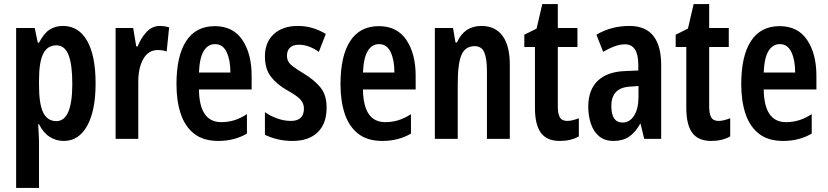

<svg xmlns="http://www.w3.org/2000/svg" viewBox="-20 -680 4052 940"><path d="M288 -553Q365 -553 406.5 -480.5Q448 -408 448 -271Q448 -139 407 -64.5Q366 10 292 10Q254 10 222.5 -10.5Q191 -31 171 -72H167Q168 -44 169.5 -23Q171 -2 171 13V240H59V-543H150L165 -471H171Q195 -517 223 -535Q251 -553 288 -553ZM256 -458Q212 -458 191.5 -417Q171 -376 171 -286V-262Q171 -171 191.5 -129Q212 -87 256 -87Q334 -87 334 -270Q334 -364 315.5 -411Q297 -458 256 -458Z M763 -553Q773 -553 784 -551.5Q795 -550 808 -546L796 -428Q778 -435 752 -435Q707 -435 682 -392Q657 -349 657 -279V0H546V-543H632L647 -453H654Q670 -494 697.5 -523.5Q725 -553 763 -553Z M1032 -552Q1121 -552 1166.5 -484.5Q1212 -417 1212 -309V-242H954Q956 -82 1063 -82Q1096 -82 1126 -91Q1156 -100 1189 -121V-26Q1128 10 1049 10Q976 10 931 -25Q886 -60 865 -122.5Q844 -185 844 -268Q844 -406 891.5 -479Q939 -552 1032 -552ZM1033 -464Q998 -464 977.5 -430.5Q957 -397 954 -325H1108Q1108 -386 1089.5 -425Q1071 -464 1033 -464Z M1579 -154Q1579 -74 1535 -32Q1491 10 1413 10Q1374 10 1340 2Q1306 -6 1277 -20V-131Q1302 -113 1336 -100.5Q1370 -88 1404 -88Q1468 -88 1468 -149Q1468 -173 1451.5 -192Q1435 -211 1386 -238Q1335 -267 1306 -305Q1277 -343 1277 -404Q1277 -473 1320.5 -513Q1364 -553 1438 -553Q1476 -553 1509.5 -543Q1543 -533 1575 -514L1541 -426Q1519 -442 1494 -451.5Q1469 -461 1443 -461Q1415 -461 1400 -447Q1385 -433 1385 -408Q1385 -391 1391.5 -379Q1398 -367 1416 -353.5Q1434 -340 1467 -320Q1517 -290 1548 -253Q1579 -216 1579 -154Z M1835 -552Q1924 -552 1969.5 -484.5Q2015 -417 2015 -309V-242H1757Q1759 -82 1866 -82Q1899 -82 1929 -91Q1959 -100 1992 -121V-26Q1931 10 1852 10Q1779 10 1734 -25Q1689 -60 1668 -122.5Q1647 -185 1647 -268Q1647 -406 1694.5 -479Q1742 -552 1835 -552ZM1836 -464Q1801 -464 1780.5 -430.5Q1760 -397 1757 -325H1911Q1911 -386 1892.5 -425Q1874 -464 1836 -464Z M2337 -553Q2404 -553 2440 -505Q2476 -457 2476 -362V0H2364V-333Q2364 -393 2351 -423.5Q2338 -454 2304 -454Q2258 -454 2239.5 -411.5Q2221 -369 2221 -269V0H2109V-543H2198L2210 -472H2217Q2253 -553 2337 -553Z M2757 -88Q2770 -88 2784 -91.5Q2798 -95 2814 -101V-12Q2794 -1 2771 4.5Q2748 10 2721 10Q2657 10 2628 -30Q2599 -70 2599 -152V-450H2547V-510L2607 -540L2635 -660H2711V-543H2807V-450H2711V-159Q2711 -123 2721 -105.5Q2731 -88 2757 -88Z M3062 -553Q3140 -553 3178.5 -504.5Q3217 -456 3217 -362V0H3134L3116 -74H3114Q3091 -32 3060 -11Q3029 10 2984 10Q2940 10 2912.5 -13.5Q2885 -37 2872.5 -75.5Q2860 -114 2860 -157Q2860 -240 2906.5 -284.5Q2953 -329 3040 -332L3105 -335V-362Q3105 -463 3040 -463Q2995 -463 2933 -426L2900 -510Q2972 -553 3062 -553ZM3065 -256Q2973 -251 2973 -161Q2973 -80 3028 -80Q3063 -80 3084.5 -114Q3106 -148 3106 -207V-259Z M3498 -88Q3511 -88 3525 -91.5Q3539 -95 3555 -101V-12Q3535 -1 3512 4.5Q3489 10 3462 10Q3398 10 3369 -30Q3340 -70 3340 -152V-450H3288V-510L3348 -540L3376 -660H3452V-543H3548V-450H3452V-159Q3452 -123 3462 -105.5Q3472 -88 3498 -88Z M3797 -552Q3886 -552 3931.5 -484.5Q3977 -417 3977 -309V-242H3719Q3721 -82 3828 -82Q3861 -82 3891 -91Q3921 -100 3954 -121V-26Q3893 10 3814 10Q3741 10 3696 -25Q3651 -60 3630 -122.5Q3609 -185 3609 -268Q3609 -406 3656.5 -479Q3704 -552 3797 -552ZM3798 -464Q3763 -464 3742.5 -430.5Q3722 -397 3719 -325H3873Q3873 -386 3854.5 -425Q3836 -464 3798 -464Z"/></svg>

Font: Noto Sans Thai Looped ExtraCondensed SemiBold
Style: Regular
Weight: 600
Width: 2
Designer: Sasikarn Vongin, Ben Mitchell
Foundry: The Fontpad Ltd
Version: Version 1.001; ttfautohint (v1.8.4.7-5d5b)